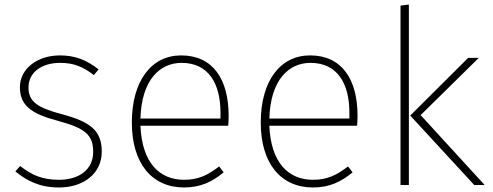

<svg xmlns="http://www.w3.org/2000/svg" viewBox="-20 -818 2178 849"><path d="M245 -573C146 -573 68 -515 68 -432C68 -353 117 -315 235 -284C357 -251 392 -222 392 -146C392 -66 327 -23 241 -23C165 -23 119 -45 69 -84L48 -60C96 -21 152 11 241 11C351 11 430 -52 430 -147C430 -241 380 -279 254 -313C147 -341 106 -368 106 -431C106 -498 164 -540 246 -540C306 -540 347 -523 395 -486L416 -511C363 -553 312 -573 245 -573Z M991 -306C991 -467 922 -573 781 -573C649 -573 563 -460 563 -276C563 -95 652 11 794 11C866 11 919 -14 969 -56L949 -82C899 -44 858 -23 794 -23C687 -23 608 -96 601 -262H989C990 -272 991 -289 991 -306ZM955 -294H601C606 -465 687 -540 783 -540C902 -540 955 -449 955 -319Z M1561 -306C1561 -467 1492 -573 1351 -573C1219 -573 1133 -460 1133 -276C1133 -95 1222 11 1364 11C1436 11 1489 -14 1539 -56L1519 -82C1469 -44 1428 -23 1364 -23C1257 -23 1178 -96 1171 -262H1559C1560 -272 1561 -289 1561 -306ZM1525 -294H1171C1176 -465 1257 -540 1353 -540C1472 -540 1525 -449 1525 -319Z M1788 -798 1751 -793V0H1788ZM2097 -562H2050L1794 -307L2077 0H2123L1840 -309Z"/></svg>

Font: Glow Sans SC Normal ExtraLight
Style: Regular
Weight: 200
Designer: Ryoko NISHIZUKA (kana, bopomofo & ideographs); Paul D. Hunt (Latin, Greek & Cyrillic); Sandoll Communications, Soo-young
Version: Version 0.93